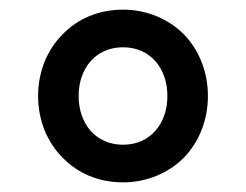

<svg xmlns="http://www.w3.org/2000/svg" viewBox="-20 -730 510 398"><path d="M235 -352C184 -352 141 -371 110 -403C78 -435 59 -480 59 -531C59 -582 78 -627 110 -659C141 -691 184 -710 235 -710C284 -710 329 -691 361 -659C392 -627 411 -582 411 -531C411 -480 392 -435 361 -403C329 -371 284 -352 235 -352ZM235 -430C292 -430 327 -474 327 -531C327 -588 292 -632 235 -632C178 -632 143 -588 143 -531C143 -474 178 -430 235 -430Z"/></svg>

Font: Plexus Sans Medium
Style: Regular
Weight: 500
Version: Version 2.001;PS 002.001;hotconv 1.0.70;makeotf.lib2.5.58329